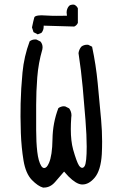

<svg xmlns="http://www.w3.org/2000/svg" viewBox="-20 -825 540 850"><path d="M71.3 -366.7Q70.8 -341.8 70.8 -309.1Q70.8 -276.4 72.3 -235.8Q74.7 -171.4 84.2 -114Q93.8 -56.6 121.1 -28.3Q148.4 -0.5 170.4 5.4Q172.4 5.4 174.3 5.4Q202.6 5.4 224.1 -19.5L263.7 -65.4Q275.4 -51.8 283.2 -43.9Q317.4 -9.8 342.3 -8.3Q343.8 -8.3 345.2 -8.3Q373.5 -8.3 398.9 -38.1Q426.3 -70.3 430.7 -142.6Q432.1 -169.9 432.1 -198.2Q432.1 -245.1 427.7 -294.4L412.6 -456.5Q404.8 -538.1 387.7 -618.2L371.1 -626.5Q368.7 -627 366.2 -627Q350.6 -627 339.8 -618.2Q329.6 -605.5 327.6 -589.8Q339.4 -513.2 346.2 -438Q353 -362.8 358.4 -293.7Q363.8 -224.6 363.8 -175.8Q363.8 -106.4 355 -90.3Q350.1 -82 343.8 -82Q336.9 -82 329.6 -92.3Q319.3 -108.4 303.7 -163.1Q293.5 -200.7 293.5 -253.4Q293.5 -277.3 295.4 -304.2Q296.4 -311 296.4 -314Q296.4 -331.1 286.1 -345.2L268.6 -354Q265.6 -354.5 261.2 -354.5Q256.8 -354.5 250.5 -352.5Q244.1 -350.6 238.3 -346.2Q213.4 -280.8 212.4 -208.7Q211.4 -136.7 196.8 -103.5Q191.4 -91.3 186.5 -86.4Q181.2 -81.1 175.8 -81.1Q168.5 -81.1 162.6 -90.3Q149.9 -110.8 145 -153.3Q140.1 -195.8 140.1 -249.5V-360.8Q140.1 -418.9 145 -482.7Q149.9 -546.4 167.5 -606.4Q168.5 -611.3 168.5 -615.2Q168.5 -630.4 159.2 -641.1L141.6 -649.9Q139.2 -650.4 136.7 -650.4Q121.6 -650.4 111.3 -642.1Q86.4 -575.7 79.6 -503.9Q72.8 -432.1 71.3 -366.7ZM308.6 -707.5Q319.8 -712.4 324.7 -723.6V-788.1Q319.8 -799.3 308.6 -804.2Q305.7 -804.7 303.5 -804.7Q301.3 -804.7 298.3 -804.2Q291.5 -803.7 286.1 -799.3Q274.9 -786.6 274.9 -769.5Q274.9 -765.1 276.4 -755.4Q254.4 -754.9 231 -754.9Q207.5 -754.9 189 -756.1Q170.4 -757.3 162.8 -757.3Q155.3 -757.3 148.9 -756.3Q133.3 -753.9 131.8 -747.6Q127.4 -731.9 121.6 -703.6L128.4 -682.6L147 -672.9L163.6 -679.7Q173.3 -691.4 173.3 -707V-711.4Z"/></svg>

Font: Bakudai
Style: Light
Weight: 300
Version: Version 1.48